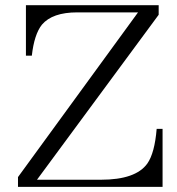

<svg xmlns="http://www.w3.org/2000/svg" viewBox="-20 -735 688 745"><path d="M80.6 -714.8H595.7V-677.7L123.5 -37.6H371.6Q506.8 -37.6 551.8 -100.6Q580.1 -141.1 587.9 -234.9H610.8V-9.8H49.8V-47.9L515.6 -687H279.8Q183.1 -687 142.6 -639.2Q112.8 -601.6 103.5 -519H80.6Z"/></svg>

Font: I.MingCP
Style: Regular
Weight: 400
Designer: I.Font Project
Version: Version 8.000; Sep 06, 2022